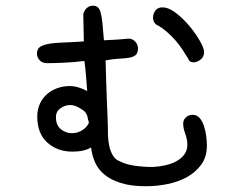

<svg xmlns="http://www.w3.org/2000/svg" viewBox="-20 -642 845 672"><path d="M271.5 -592.8Q275.4 -607.4 284.7 -614.7Q293.9 -622.1 304.7 -622.1Q314.5 -622.1 321.3 -617.2Q328.1 -612.3 332 -599.1Q335.9 -585.9 338.4 -562Q340.8 -538.1 343.8 -501Q368.2 -502 390.1 -503.4Q412.1 -504.9 429.7 -506.8Q444.3 -506.8 453.6 -496.1Q462.9 -485.4 462.9 -472.7Q462.9 -456.1 454.6 -449.2Q446.3 -442.4 431.6 -439.9Q417 -437.5 396 -436.5Q375 -435.5 349.6 -430.7Q350.6 -395.5 351.6 -358.9Q352.5 -322.3 354 -290Q355.5 -257.8 356.4 -233.9Q357.4 -210 357.4 -202.1Q357.4 -188.5 357.9 -169.4Q358.4 -150.4 362.3 -131.8Q366.2 -113.3 375 -98.1Q383.8 -83 400.4 -77.1Q420.9 -66.4 451.2 -62Q481.4 -57.6 514.6 -57.6Q537.1 -58.6 558.6 -63.5Q580.1 -68.4 597.2 -77.6Q614.3 -86.9 625 -101.1Q635.7 -115.2 635.7 -135.7Q635.7 -153.3 628.4 -173.8Q621.1 -194.3 621.1 -209Q621.1 -222.7 630.9 -231.4Q640.6 -240.2 654.3 -240.2Q668.9 -240.2 678.7 -229Q688.5 -217.8 693.8 -201.2Q699.2 -184.6 701.7 -166Q704.1 -147.5 704.1 -131.8Q704.1 -93.8 685.1 -66.9Q666 -40 635.7 -22.9Q605.5 -5.9 567.4 2Q529.3 9.8 491.2 9.8Q438.5 9.8 402.8 -1.5Q367.2 -12.7 345.2 -31.2Q323.2 -49.8 312.5 -74.2Q301.8 -98.6 298.8 -126Q275.4 -111.3 233.4 -111.3Q180.7 -111.3 145.5 -143.1Q110.4 -174.8 110.4 -234.4Q110.4 -258.8 119.6 -278.8Q128.9 -298.8 144.5 -312.5Q160.2 -326.2 180.7 -333.5Q201.2 -340.8 224.6 -340.8Q239.3 -340.8 255.4 -335.9Q271.5 -331.1 285.2 -323.2L281.2 -375Q279.3 -401.4 275.4 -428.7Q238.3 -423.8 202.1 -422.4Q166 -420.9 144.5 -420.9Q127.9 -420.9 118.7 -431.2Q109.4 -441.4 109.4 -454.1Q109.4 -469.7 119.1 -477.1Q128.9 -484.4 149.4 -488.3Q169.9 -492.2 200.7 -493.2Q231.4 -494.1 273.4 -497.1Q273.4 -521.5 272.5 -544.9Q271.5 -568.4 271.5 -592.8ZM291 -211.9V-213.9Q288.1 -222.7 287.1 -229Q286.1 -235.4 283.7 -240.7Q281.2 -246.1 276.9 -251Q272.5 -255.9 263.7 -260.7Q252.9 -267.6 244.1 -271Q235.4 -274.4 225.6 -274.4Q208 -274.4 191.9 -263.2Q175.8 -252 175.8 -232.4Q175.8 -203.1 193.4 -189.5Q210.9 -175.8 231.4 -175.8Q251 -175.8 267.6 -186Q284.2 -196.3 291 -211.9ZM535.2 -551.8Q524.4 -555.7 520 -563.5Q515.6 -571.3 515.6 -580.1Q515.6 -593.8 523.9 -605Q532.2 -616.2 547.9 -616.2Q570.3 -616.2 595.7 -596.7Q621.1 -577.1 643.1 -550.8Q665 -524.4 679.7 -498.5Q694.3 -472.7 694.3 -460Q694.3 -442.4 681.6 -433.1Q668.9 -423.8 657.2 -423.8Q642.6 -423.8 638.7 -436.5Q629.9 -451.2 618.7 -468.3Q607.4 -485.4 593.8 -501Q580.1 -516.6 564.9 -529.8Q549.8 -543 535.2 -551.8Z"/></svg>

Font: Gamja Flower
Style: Regular
Weight: 400
Designer: YoonDesign Inc.
Foundry: YoonDesign Inc.
Version: Version 3.00;build 20171102